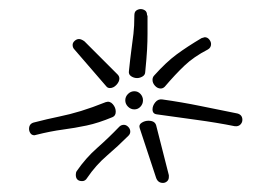

<svg xmlns="http://www.w3.org/2000/svg" viewBox="-20 -753 576 423"><path d="M282 -581Q275 -581 269 -585Q263 -589 264 -596Q267 -625 269.5 -643.5Q272 -662 274 -678.5Q276 -695 276 -719Q276 -727 280.5 -730Q285 -733 290 -733Q295 -733 299.5 -730Q304 -727 304 -719H305Q305 -695 305 -678.5Q305 -662 304 -643.5Q303 -625 300 -595Q300 -588 294 -584.5Q288 -581 282 -581ZM334 -558Q327 -558 321.5 -564Q316 -570 316 -577Q316 -583 320 -587Q346 -616 369 -633Q392 -650 424 -669Q430 -671 431 -671Q437 -671 441 -666Q445 -661 445 -656Q445 -648 438 -644Q407 -628 386.5 -608.5Q366 -589 343 -562Q339 -558 334 -558ZM222 -559Q217 -559 214 -563L144 -644Q140 -648 140 -654Q140 -659 144.5 -663Q149 -667 154 -667Q159 -667 166 -662L239 -589Q243 -585 243 -580Q243 -573 236.5 -566Q230 -559 222 -559ZM276 -512Q268 -512 262 -518Q256 -524 256 -532Q256 -540 262 -546Q268 -552 276 -552Q284 -552 289.5 -546Q295 -540 295 -532Q295 -524 289.5 -518Q284 -512 276 -512ZM497 -475Q457 -483 412.5 -489Q368 -495 326 -501Q316 -502 316 -512Q316 -520 322 -527.5Q328 -535 337 -534Q380 -528 421.5 -519.5Q463 -511 503 -503Q514 -500 514 -489Q514 -483 509.5 -478.5Q505 -474 497 -475ZM56 -455Q50 -455 47 -459.5Q44 -464 44 -469Q44 -480 54 -483Q85 -491 109.5 -496Q134 -501 158.5 -508.5Q183 -516 213 -528Q222 -531 228.5 -523.5Q235 -516 235 -507Q235 -498 228 -495Q197 -482 171 -476.5Q145 -471 118.5 -467.5Q92 -464 60 -456ZM339 -350Q328 -350 324 -361L288 -470Q285 -478 292 -482.5Q299 -487 307 -487Q321 -487 324 -477L352 -367V-363Q352 -357 348 -353.5Q344 -350 339 -350ZM161 -354Q147 -354 147 -368Q147 -373 149 -376Q169 -405 194 -427Q219 -449 243 -474Q247 -478 253 -478Q258 -478 262.5 -473.5Q267 -469 267 -463Q267 -458 263 -454Q240 -431 215.5 -410Q191 -389 172 -361Q168 -354 161 -354Z"/></svg>

Font: Ruge Boogie
Style: Regular
Weight: 400
Designer: Robert E. Leuschke
Foundry: Robert E. Leuschke
Version: Version 1.010; ttfautohint (v1.8.3)